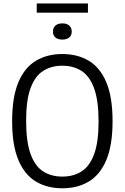

<svg xmlns="http://www.w3.org/2000/svg" viewBox="-20 -1054 704 1084"><path d="M332 9Q246.5 9 182.8 -29Q119 -67 83.8 -150.5Q48.5 -234 48.5 -370Q48.5 -506 83.8 -589.5Q119 -673 182.8 -711Q246.5 -749 332 -749Q417.5 -749 481.2 -711Q545 -673 580.2 -589.5Q615.5 -506 615.5 -370Q615.5 -234 580.2 -150.5Q545 -67 481.2 -29Q417.5 9 332 9ZM332 -57Q394 -57 440 -86Q486 -115 511.2 -183Q536.5 -251 536.5 -367.5Q536.5 -486.5 511.2 -555.5Q486 -624.5 440 -653.8Q394 -683 332 -683Q270 -683 224 -654Q178 -625 152.8 -557.2Q127.5 -489.5 127.5 -372.5Q127.5 -253 152.8 -184Q178 -115 224 -86Q270 -57 332 -57ZM332 -830.5Q307.5 -830.5 293.2 -842.2Q279 -854 279 -876Q279 -897.5 293.2 -909.8Q307.5 -922 332 -922Q356.5 -922 370.8 -909.8Q385 -897.5 385 -876Q385 -854 370.8 -842.2Q356.5 -830.5 332 -830.5ZM187.5 -982.5V-1034.5H476.5V-982.5Z"/></svg>

Font: Encode Sans Semi Condensed
Style: Regular
Weight: 400
Width: 4
Designer: Multiple Designers
Foundry: Impallari Type
Version: Version 3.000; ttfautohint (v1.8.3) -l 8 -r 50 -G 200 -x 14 